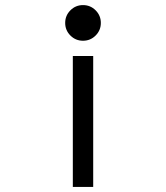

<svg xmlns="http://www.w3.org/2000/svg" viewBox="-20 -534 652 754"><path d="M236 -444Q236 -415 256.5 -394.5Q277 -374 306 -374Q335 -374 355.5 -394.5Q376 -415 376 -444Q376 -473 355.5 -493.5Q335 -514 306 -514Q277 -514 256.5 -493.5Q236 -473 236 -444ZM346 200V-314H266V200Z"/></svg>

Font: Space Mono
Style: Regular
Weight: 400
Monospace: yes
Designer: Colophon Foundry / Benjamin Critton
Foundry: Colophon Foundry
Version: Version 1.000;PS 1.003;hotconv 1.0.81;makeotf.lib2.5.63406